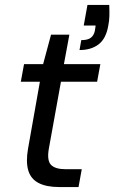

<svg xmlns="http://www.w3.org/2000/svg" viewBox="-20 -755 462 775"><path d="M219 0Q167 0 135.5 -16.5Q104 -33 94 -67.5Q84 -102 93 -154L141 -425H64L77 -496H154L186 -615H260L238 -496H385L372 -425H226L177 -154Q169 -107 186 -89.5Q203 -72 245 -72H310L297 0ZM301 -553 308 -593Q334 -593 346.5 -602.5Q359 -612 363 -631L366 -652H318L333 -735H421Q422 -709 421.5 -690Q421 -671 417 -651Q408 -599 378 -576Q348 -553 301 -553Z"/></svg>

Font: DM Sans 24pt
Style: Italic
Weight: 400
Italic angle: -10°
Designer: Colophon Foundry, Jonny Pinhorn
Foundry: Colophon Foundry
Version: Version 4.004;gftools[0.9.30]